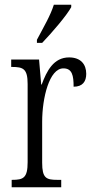

<svg xmlns="http://www.w3.org/2000/svg" viewBox="-20 -786 393 806"><path d="M135 -619V-606H157C200 -651 260 -721 279 -756V-766H206C192 -721 164 -674 135 -619ZM29 0H237V-31H221C174 -31 157 -38 157 -103V-275C157 -375 187 -499 246 -499C283 -499 289 -469 289 -422C327 -422 342 -444 342 -476C342 -516 319 -545 270 -545C205 -545 176 -488 155 -431H153L144 -536H27V-505H30C78 -505 96 -497 96 -433V-105C96 -39 78 -31 31 -31H29Z"/></svg>

Font: Noto Serif Armenian ExtraCondensed Light
Style: Regular
Weight: 300
Width: 2
Designer: Monotype Design Team
Foundry: Monotype Imaging Inc.
Version: Version 2.008